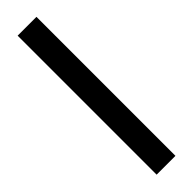

<svg xmlns="http://www.w3.org/2000/svg" viewBox="-288 -651 813 813"><g transform="rotate(-45 119.0 -244.0)"><path d="M177.7 -660V172.3H65V-660Z"/></g></svg>

Font: Nata Sans
Style: Regular
Weight: 400
Designer: Daniel Uzquiano Cruz
Version: Version 1.001